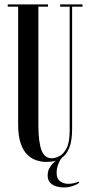

<svg xmlns="http://www.w3.org/2000/svg" viewBox="-20 -720 410 868"><path d="M188.5 12Q169 12 147 5.5Q125 -1 105.8 -18.5Q86.5 -36 74.2 -69.8Q62 -103.5 62 -158V-690H15V-700H197V-690H153.5V-155.5Q153.5 -80.5 167 -42.5Q180.5 -4.5 213.5 -4.5Q229.5 -4.5 248.5 -14Q267.5 -23.5 281.2 -50.5Q295 -77.5 295 -130V-690H252V-700H353V-690H306V-136.5Q306 -82 293 -51.2Q280 -20.5 259 -6Q250 5 243 22.8Q236 40.5 236 62.5Q236 88.5 252 99.8Q268 111 288.5 111Q302 111 314.5 108Q327 105 334.5 101.5L338.5 106Q327 115 307.5 121.2Q288 127.5 270 127.5Q253.5 127.5 236.2 123Q219 118.5 207.2 106.5Q195.5 94.5 195.5 73Q195.5 50.5 206.8 34.2Q218 18 232.5 6.5Q222 9.5 211 10.8Q200 12 188.5 12Z"/></svg>

Font: Imbue 100pt Medium
Style: Regular
Weight: 500
Designer: Tyler Finck
Foundry: Etcetera Type Company
Version: Version 1.102; ttfautohint (v1.8.3)